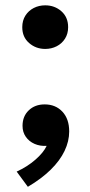

<svg xmlns="http://www.w3.org/2000/svg" viewBox="-20 -540 338 720"><path d="M149.5 -356.5Q114.5 -356.5 89 -378.8Q63.5 -401 63.5 -438Q63.5 -463 75.2 -481.5Q87 -500 106.5 -510Q126 -520 149.5 -520Q185 -520 210.2 -497.8Q235.5 -475.5 235.5 -438Q235.5 -413.5 223.8 -395Q212 -376.5 192.5 -366.5Q173 -356.5 149.5 -356.5ZM84.5 160.5 42.5 103.5Q82 85.5 112.5 59Q143 32.5 155 7Q130 8.5 109.5 -0.5Q89 -9.5 76.8 -27Q64.5 -44.5 64.5 -68Q64.5 -104 87.8 -126.2Q111 -148.5 147.5 -148.5Q188.5 -148.5 214 -121.2Q239.5 -94 239.5 -47Q239.5 -10.5 222.2 25.8Q205 62 170.5 96Q136 130 84.5 160.5Z"/></svg>

Font: Geologica Thin Roman Medium
Style: Regular
Weight: 500
Version: Version 1.010;gftools[0.9.28]